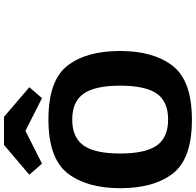

<svg xmlns="http://www.w3.org/2000/svg" viewBox="-146 -954 1004 985"><g transform="rotate(-90 356.5 -461.0)"><path d="M-40.5 -76.5Q-116 -174 -116 -346Q-116 -518 -39.5 -616.5Q37 -715 237 -715Q437 -715 512.5 -617.5Q588 -520 588 -348Q588 -176 511.5 -77.5Q435 21 235 21Q35 21 -40.5 -76.5ZM103 -534.5Q62 -476 62 -347Q62 -218 103 -159.5Q144 -101 236.5 -101Q329 -101 369.5 -159.5Q410 -218 410 -347Q410 -476 369 -534.5Q328 -593 236 -593Q144 -593 103 -534.5ZM-47 -813 106 -943H250L402 -813L346 -748L178 -833L10 -748Z"/></g></svg>

Font: Fix15 Mono
Style: Bold
Weight: 700
Designer: Carrois Corporate & Edenspiekermann AG
Foundry: Carrois Corporate GbR & Edenspiekermann AG
Version: Version 3.206